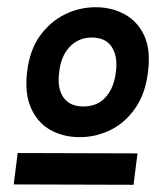

<svg xmlns="http://www.w3.org/2000/svg" viewBox="-20 -732 432 532"><path d="M29 -308 361 -307 350 -220 18 -221ZM201 -352Q155 -352 119.5 -372Q84 -392 66 -432.5Q48 -473 55 -532Q62 -593 90.5 -632.5Q119 -672 159.5 -692Q200 -712 245 -712Q290 -712 326 -692Q362 -672 380 -632.5Q398 -593 390 -532Q383 -473 355 -432.5Q327 -392 286.5 -372Q246 -352 201 -352ZM211 -437Q250 -437 273 -463Q296 -489 301 -532Q307 -575 290 -601.5Q273 -628 234 -628Q197 -628 172.5 -601.5Q148 -575 144 -531Q138 -488 155.5 -462.5Q173 -437 211 -437Z"/></svg>

Font: Inclusive Sans Medium
Style: Italic
Weight: 500
Italic angle: -7°
Designer: Olivia King
Foundry: Olivia King
Version: Version 2.004